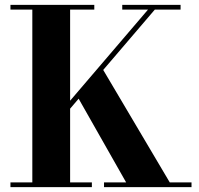

<svg xmlns="http://www.w3.org/2000/svg" viewBox="-20 -770 820 790"><path d="M150 -217 589 -730.5H483V-750H723V-730.5H617L178 -217ZM23 0V-19.5H113V-730.5H23V-750H368V-730.5H268.5V-19.5H358V0ZM408 0V-19.5H499L295 -379L398 -493.5L678.5 -19.5H768V0Z"/></svg>

Font: Bodoni Moda 11pt
Style: Bold
Weight: 700
Designer: Owen Earl
Foundry: indestructible type
Version: Version 2.004